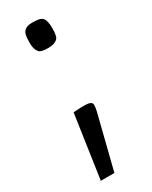

<svg xmlns="http://www.w3.org/2000/svg" viewBox="-187 -564 623 789"><g transform="rotate(-30 125.0 -169.0)"><path d="M125.5 -397Q92.3 -397 83.5 -406.7Q69.8 -421.9 69.8 -450Q69.8 -478 72.5 -489.7Q75.2 -501.5 82 -508.3Q93.8 -520.5 117.9 -520.5Q142.1 -520.5 152.6 -517.8Q163.1 -515.1 169.4 -508.3Q180.7 -496.1 180.7 -459.5Q180.7 -422.4 171.9 -412.6Q157.7 -397 125.5 -397ZM99.1 -117.2Q110.8 -118.2 121.1 -118.2H140.1Q154.8 -118.2 163.3 -114Q171.9 -109.9 171.9 -101.1Q171.9 -88.9 168 -71.8L104 183.6H39.6L83.5 -116.2Z"/></g></svg>

Font: Armata
Style: Regular
Weight: 400
Designer: Viktoriya Grabowska
Foundry: Viktoriya Grabowska
Version: Version 1.003